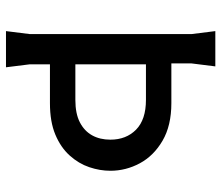

<svg xmlns="http://www.w3.org/2000/svg" viewBox="-69 -671 740 642"><g transform="rotate(90 301.0 -350.0)"><path d="M84 0 94 -80V-620L84 -700H202L192 -620V-553H325Q400 -553 450.5 -523.5Q501 -494 526 -447.5Q551 -401 551 -349Q551 -314 539 -278.5Q527 -243 500 -213Q473 -183 430 -165Q387 -147 325 -147H195V-80L205 0ZM195 -232H314Q360 -232 389 -247Q418 -262 432.5 -288Q447 -314 447 -349Q447 -402 413.5 -435Q380 -468 314 -468H195Z"/></g></svg>

Font: AR One Sans Medium
Style: Regular
Weight: 500
Designer: Niteesh Yadav
Foundry: Niteesh Yadav
Version: Version 1.001;gftools[0.9.33]